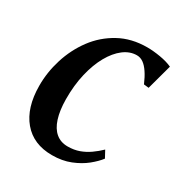

<svg xmlns="http://www.w3.org/2000/svg" viewBox="-137 -646 714 756"><g transform="rotate(30 220.0 -268.0)"><path d="M204 10Q119.5 10 72.2 -46.2Q25 -102.5 24.5 -201.5Q24 -262.5 43 -323.5Q62 -384.5 99.2 -434.8Q136.5 -485 191.5 -515.2Q246.5 -545.5 318 -545.5Q345 -545.5 377.5 -540Q410 -534.5 432.5 -524L401.5 -410L379 -412.5Q367 -440.5 354.2 -459.5Q341.5 -478.5 327.8 -488.2Q314 -498 298 -498Q266.5 -498 238.2 -476.5Q210 -455 188.2 -416.2Q166.5 -377.5 154 -324.5Q141.5 -271.5 142 -208Q142.5 -157.5 153.8 -122.2Q165 -87 186.8 -68.8Q208.5 -50.5 240.5 -50.5Q269 -50.5 292.5 -59Q316 -67.5 336.2 -81.8Q356.5 -96 375 -114L392 -82.5Q377 -62.5 350.5 -41Q324 -19.5 287.2 -4.8Q250.5 10 204 10Z"/></g></svg>

Font: Merriweather 72pt Medium
Style: Italic
Weight: 500
Italic angle: -7.8°
Version: Version 2.101